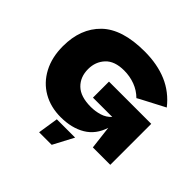

<svg xmlns="http://www.w3.org/2000/svg" viewBox="-227 -962 1372 1372"><g transform="rotate(45 459.5 -276.0)"><path d="M452 -414H879V0H703L682 -177Q652 -82 575 -36Q498 10 387 10Q286 10 207.5 -35Q129 -80 84.5 -164Q40 -248 40 -360Q40 -539 147 -643Q254 -747 480 -747Q609 -747 707.5 -705Q806 -663 875 -575Q830 -552 699 -483L674 -469Q635 -508 583 -527.5Q531 -547 473 -547Q377 -547 330 -496.5Q283 -446 283 -372Q283 -292 333.5 -243Q384 -194 488 -194Q533 -194 575.5 -207Q618 -220 647 -252H452ZM482 195H355L379 40H564Z"/></g></svg>

Font: Dela Gothic One
Style: Regular
Weight: 400
Designer: aratakana
Foundry: aratakana
Version: Version 1.004